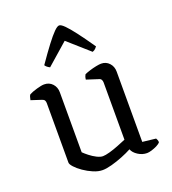

<svg xmlns="http://www.w3.org/2000/svg" viewBox="-137 -855 860 962"><g transform="rotate(-20 292.5 -374.0)"><path d="M246 4Q223 4 197 -7Q171 -18 148 -34Q125 -50 111 -65.5Q97 -81 97 -90V-407Q97 -416 93.5 -422Q90 -428 80 -431L25 -449Q27 -460 29.5 -467Q32 -474 35 -477Q50 -485 76 -492.5Q102 -500 116 -500Q143 -500 160 -481.5Q177 -463 177 -436V-116Q187 -106 203.5 -93Q220 -80 238.5 -70.5Q257 -61 271 -61Q284 -61 307.5 -67.5Q331 -74 356 -84Q381 -94 400 -102V-407Q400 -416 396 -422.5Q392 -429 383 -431L321 -451Q322 -461 324.5 -467.5Q327 -474 329 -477Q340 -482 357.5 -487.5Q375 -493 392.5 -496.5Q410 -500 420 -500Q446 -500 463 -481.5Q480 -463 480 -436V-61L551 -53Q553 -50 555.5 -44Q558 -38 558 -31Q552 -23 538 -16Q524 -9 509 -4.5Q494 0 484 0Q459 0 436.5 -14.5Q414 -29 407 -48Q385 -36 355 -24Q325 -12 295.5 -4Q266 4 246 4ZM174 -570Q164 -575 158 -580.5Q152 -586 150 -590Q188 -645 215 -680.5Q242 -716 260 -734Q278 -752 288 -752Q298 -752 316 -734Q334 -716 361 -680.5Q388 -645 426 -590Q423 -586 417.5 -580Q412 -574 401 -570L288 -670Z"/></g></svg>

Font: Texturina 12pt Light
Style: Regular
Weight: 300
Designer: Guillermo Torres Carreño
Foundry: Omnibus-Type
Version: Version 1.002